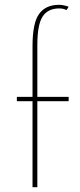

<svg xmlns="http://www.w3.org/2000/svg" viewBox="-20 -777 331 797"><path d="M115 0V-357H50V-375H115V-585Q115 -682 142.5 -719.5Q170 -757 225 -757Q243 -757 265 -749L256 -735Q251 -738 243.5 -740Q236 -742 226 -742Q179 -742 157 -708.5Q135 -675 135 -589V-375H265V-357H135V0Z"/></svg>

Font: Synthetic Thin
Style: Regular
Weight: 100
Designer: Santiago Orozco
Foundry: Typemade
Version: Version 2.000; ttfautohint (v1.8.4.7-5d5b)